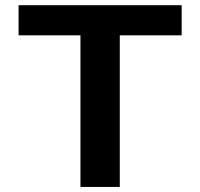

<svg xmlns="http://www.w3.org/2000/svg" viewBox="-20 -738 791 758"><path d="M297.6 0V-702.5L439.2 -598.4H53.3V-717.6H697.2V-598.4H311.3L452.9 -702.5V0Z"/></svg>

Font: Russolo 10pt ExtraLight
Style: Regular
Weight: 200
Designer: Micah Stupak-Hahn
Version: Version 1.000